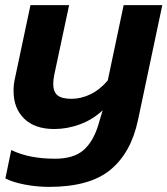

<svg xmlns="http://www.w3.org/2000/svg" viewBox="-20 -500 654 750"><path d="M1 197 24 86Q93 120 195 120Q267 120 305.5 87Q344 54 364 -12L381 -69Q341 -32 291.5 -14Q242 4 192 4Q116 4 74.5 -36.5Q33 -77 33 -144Q33 -171 38 -192L99 -480H250L192 -208Q188 -189 188 -172Q188 -141 205 -127.5Q222 -114 259 -114Q297 -114 334 -132Q371 -150 401 -186L463 -480H614L519 -31Q492 97 411 163.5Q330 230 172 230Q124 230 77 221Q30 212 1 197Z"/></svg>

Font: Prompt SemiBold
Style: Italic
Weight: 600
Italic angle: -12°
Designer: Katatrad Team
Foundry: CadsonDemak
Version: Version 1.001